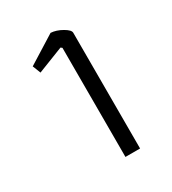

<svg xmlns="http://www.w3.org/2000/svg" viewBox="-102 -751 427 477"><g transform="rotate(-30 111.0 -512.0)"><path d="M121 -645 117 -648 43 -619 34 -642 114 -692Q130 -691 146.5 -681.5Q163 -672 163 -664V-332H121Z"/></g></svg>

Font: Athiti Light
Style: Regular
Weight: 300
Designer: CadsonDemak Team
Foundry: CadsonDemak
Version: Version 1.032